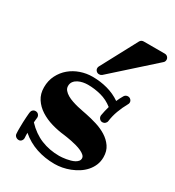

<svg xmlns="http://www.w3.org/2000/svg" viewBox="-198 -921 968 1065"><g transform="rotate(30 286.0 -389.0)"><path d="M534.2 -139.2Q534.2 -111.3 524.4 -88.1Q514.6 -64.9 498 -46.1Q481.4 -27.3 459.7 -13.4Q438 0.5 413.8 10Q389.6 19.5 364.7 24.2Q339.8 28.8 316.9 28.8Q254.9 28.8 200.2 10.5Q145.5 -7.8 101.1 -45.9Q101.1 -37.6 101.1 -29.5Q101.1 -21.5 102.1 -14.2V-12.2Q102.1 -2.4 95.5 5.4Q88.9 13.2 79.1 13.2Q67.9 13.2 59.8 6.6Q51.8 0 50.8 -9.8Q49.8 -19.5 49.8 -29.5Q49.8 -39.6 49.8 -49.8Q49.8 -67.9 50.5 -85.4Q51.3 -103 52.2 -116.9Q53.2 -130.9 54 -139.9Q54.7 -148.9 55.2 -149.9Q56.2 -159.7 63.2 -166.3Q70.3 -172.9 80.1 -172.9Q92.3 -172.9 99.1 -165Q106 -157.2 106 -147.9V-145Q105.5 -141.1 105 -136.2Q104.5 -132.3 104 -126.5Q103.5 -120.6 103 -113.8Q147.5 -66.4 200.9 -44.7Q254.4 -22.9 316.9 -22.9Q324.2 -22.9 335.9 -23.9Q347.7 -24.9 360.6 -27.1Q373.5 -29.3 386.7 -33Q399.9 -36.6 410.4 -42.2Q420.9 -47.9 427.5 -55.7Q434.1 -63.5 434.1 -74.2Q434.1 -85 424.6 -93.5Q415 -102.1 400.4 -108.9Q385.7 -115.7 367.9 -120.6Q350.1 -125.5 333.3 -128.9Q316.4 -132.3 303 -134.3Q289.6 -136.2 283.2 -137.2Q241.2 -141.6 200.4 -153.6Q159.7 -165.5 127 -186.5Q94.2 -207.5 74.2 -238.3Q54.2 -269 54.2 -311Q54.2 -354 71.8 -388.4Q89.4 -422.9 117.9 -446.8Q146.5 -470.7 183.3 -483.4Q220.2 -496.1 258.8 -496.1Q309.6 -496.1 355.2 -483.6Q400.9 -471.2 439 -444.8Q443.4 -455.6 449.2 -466.6Q455.1 -477.5 460.9 -487.8Q464.8 -494.1 470.9 -497.1Q477.1 -500 482.9 -500Q494.1 -500 501.5 -492.4Q508.8 -484.9 508.8 -475.1Q508.8 -467.3 504.9 -461.9Q486.3 -428.7 473.9 -394.8Q461.4 -360.8 457 -326.2Q455.6 -316.9 448.2 -310.5Q440.9 -304.2 431.2 -304.2Q420.4 -304.2 413.1 -312.3Q405.8 -320.3 405.8 -330.1V-334Q411.1 -364.3 419.9 -395Q384.8 -422.9 343.3 -433.8Q301.8 -444.8 258.8 -444.8Q244.1 -444.8 228 -441.7Q211.9 -438.5 198 -431.4Q184.1 -424.3 175 -412.6Q166 -400.9 166 -383.8Q166 -368.7 175.8 -357.2Q185.5 -345.7 200.7 -336.9Q215.8 -328.1 234.6 -321.8Q253.4 -315.4 271.7 -311Q290 -306.6 305.9 -303.7Q321.8 -300.8 331.1 -298.8Q365.2 -292 401.1 -281Q437 -270 466.6 -251.7Q496.1 -233.4 515.1 -206.1Q534.2 -178.7 534.2 -139.2ZM566.9 -782.2Q566.9 -769.5 557.6 -762.2L299.8 -531.2Q292.5 -525.4 282.7 -525.4Q271.5 -525.4 264.2 -533Q256.8 -540.5 256.8 -550.3Q256.8 -557.1 259.8 -562.5L383.8 -794.4Q391.6 -807.1 406.7 -807.1H541Q552.2 -807.1 559.6 -799.6Q566.9 -792 566.9 -782.2Z"/></g></svg>

Font: Ribeye
Style: Regular
Weight: 400
Designer: Astigmatic (AOETI)
Foundry: Astigmatic (AOETI)
Version: Version 1.000